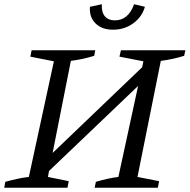

<svg xmlns="http://www.w3.org/2000/svg" viewBox="-31 -885 894 905"><path d="M-11 0 -6 -28Q23 -36 50.5 -42Q78 -48 105 -51L223 -596L112 -618L118 -648H418L413 -622Q388 -614 360.5 -608Q333 -602 303 -598L217 -164L639 -568L645 -596L532 -618L539 -648H843L837 -622Q812 -614 784.5 -608Q757 -602 727 -598L617 -51L719 -31L713 0H415L421 -28Q448 -36 475 -42Q502 -48 527 -51L620 -480L200 -79L195 -51L293 -31L287 0ZM502 -745Q449 -745 419 -775Q389 -805 393 -853L449 -865Q447 -827 463.5 -808Q480 -789 510 -789Q574 -789 601 -865L652 -853Q639 -806 597.5 -775.5Q556 -745 502 -745Z"/></svg>

Font: Piazzolla
Style: Italic
Weight: 400
Italic angle: -11.3°
Designer: Juan Pablo del Peral
Foundry: Huerta Tipografica
Version: Version 1.330